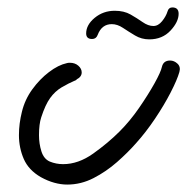

<svg xmlns="http://www.w3.org/2000/svg" viewBox="-20 -524 504 517"><path d="M161 -27Q144 -27 126 -32Q108 -37 90 -47Q57 -66 44 -96Q31 -126 31 -160Q31 -176 33 -191.5Q35 -207 39 -223Q47 -256 67 -283.5Q87 -311 112 -330Q137 -349 160 -354Q163 -355 168 -355Q182 -355 191 -347Q200 -339 200 -329Q200 -317 186 -310V-309Q163 -299 145.5 -288.5Q128 -278 115 -260Q102 -242 91 -208Q85 -190 85 -160Q85 -137 91.5 -116.5Q98 -96 114 -89Q131 -82 150 -82Q191 -82 231 -110.5Q271 -139 302 -170Q330 -198 354.5 -233.5Q379 -269 396 -299.5Q413 -330 416 -344Q420 -361 438 -361Q449 -361 458 -352.5Q467 -344 463 -330Q457 -309 439.5 -275Q422 -241 397.5 -204.5Q373 -168 346 -138Q324 -113 295 -87.5Q266 -62 232 -44.5Q198 -27 161 -27ZM382 -418Q361 -418 343.5 -428.5Q326 -439 311 -449Q296 -459 281 -459Q254 -459 243 -430Q239 -419 228 -419Q212 -419 212 -434Q212 -457 235 -476Q258 -495 289 -495Q314 -495 331.5 -485Q349 -475 364 -464.5Q379 -454 393 -454Q406 -454 416.5 -467Q427 -480 431 -493Q434 -504 444 -504Q461 -504 461 -487Q461 -465 439 -441.5Q417 -418 382 -418Z"/></svg>

Font: Grape Nuts
Style: Regular
Weight: 400
Designer: Robert E. Leuschke
Foundry: Robert E. Leuschke
Version: Version 1.010; ttfautohint (v1.8.3)